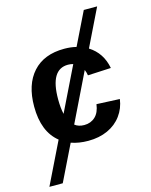

<svg xmlns="http://www.w3.org/2000/svg" viewBox="-135 -811 870 1105"><g transform="rotate(-15 300.0 -259.0)"><path d="M304.7 9.8Q248.5 9.8 203.1 -6.3L98.6 207.5H19L140.6 -41.5Q53.7 -110.8 53.7 -261.2Q53.7 -392.1 119.6 -465.1Q185.5 -538.1 306.6 -538.1Q345.2 -538.1 378.4 -529.8L473.6 -724.6H553.2L444.8 -502.4Q520 -455.1 537.6 -361.8L399.4 -355Q397 -372.1 389.6 -389.6L249.5 -101.6Q272 -84 305.7 -84Q344.7 -84 371.1 -108.6Q397.5 -133.3 403.8 -182.1L541.5 -175.8Q534.2 -121.6 502.9 -79.1Q471.7 -36.6 420.9 -13.4Q370.1 9.8 304.7 9.8ZM197.8 -266.6Q197.8 -214.4 206.5 -177.2L334.5 -439.5Q320.3 -443.8 303.7 -443.8Q197.8 -443.8 197.8 -266.6Z"/></g></svg>

Font: Cousine
Style: Bold
Weight: 700
Monospace: yes
Designer: Steve Matteson
Foundry: Ascender Corporation
Version: Version 1.20